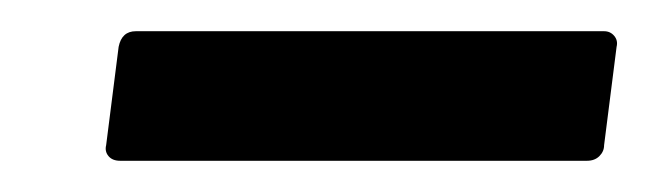

<svg xmlns="http://www.w3.org/2000/svg" viewBox="-20 -367 428 123"><path d="M48 -274 56 -337Q58 -347 67 -347H367Q371 -347 373.5 -344Q376 -341 375 -337L367 -274Q367 -270 364 -267Q361 -264 356 -264H57Q52 -264 49.5 -267Q47 -270 48 -274Z"/></svg>

Font: Barlow Medium
Style: Italic
Weight: 500
Italic angle: -7°
Designer: Jeremy Tribby
Foundry: Tribby Type
Version: Version 1.408